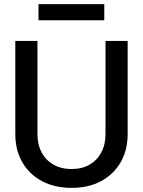

<svg xmlns="http://www.w3.org/2000/svg" viewBox="-20 -896 690 928"><path d="M326 12Q244 12 183 -20.5Q122 -53 88 -111.5Q54 -170 54 -248V-698H161V-248Q161 -197 181.5 -159Q202 -121 239 -100Q276 -79 326 -79Q376 -79 412.5 -100Q449 -121 469.5 -159Q490 -197 490 -248V-698H597V-248Q597 -170 563 -111.5Q529 -53 468.5 -20.5Q408 12 326 12ZM166 -798V-876H484V-798Z"/></svg>

Font: Azeret Mono Thin
Style: Regular
Weight: 400
Version: Version 1.002